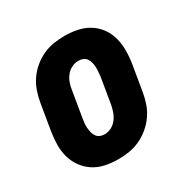

<svg xmlns="http://www.w3.org/2000/svg" viewBox="-128 -644 756 769"><g transform="rotate(-30 250.0 -260.0)"><path d="M207 8Q207 8 207 8Q207 8 207 8Q177 8 148 2Q119 -4 95.5 -19Q72 -34 55.5 -56.5Q39 -79 31 -107Q23 -135 23.5 -164.5Q24 -194 29 -225L49 -345Q53 -369 61.5 -394Q70 -419 85 -441Q100 -463 121 -480.5Q142 -498 166 -509Q190 -520 215.5 -524Q241 -528 266 -528Q266 -528 266 -528Q266 -528 266 -528Q296 -528 325 -522Q354 -516 378 -501Q402 -486 418.5 -463.5Q435 -441 442.5 -413Q450 -385 450 -355.5Q450 -326 445 -295L425 -175Q421 -151 412.5 -126Q404 -101 388.5 -79Q373 -57 352 -39.5Q331 -22 307 -11Q283 0 257.5 4Q232 8 207 8ZM209 -106Q225 -106 240 -113.5Q255 -121 265.5 -134.5Q276 -148 281.5 -163.5Q287 -179 290 -194L310 -314Q311 -325 312 -336Q313 -347 312.5 -357.5Q312 -368 309.5 -378.5Q307 -389 301 -397.5Q295 -406 285 -410Q275 -414 264 -414Q249 -414 233.5 -406.5Q218 -399 207.5 -385.5Q197 -372 191.5 -356.5Q186 -341 184 -326L164 -206Q162 -195 161 -184Q160 -173 161 -162.5Q162 -152 164.5 -141.5Q167 -131 173 -122.5Q179 -114 188.5 -110Q198 -106 209 -106Z"/></g></svg>

Font: Iosevka SS04 Heavy Oblique
Style: Regular
Weight: 900
Italic angle: -9°
Monospace: yes
Designer: Belleve Invis
Foundry: Belleve Invis
Version: Version 19.0.0; ttfautohint (v1.8.4)